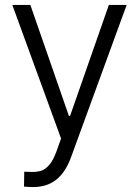

<svg xmlns="http://www.w3.org/2000/svg" viewBox="-20 -550 557 769"><path d="M76.2 197.3 77.1 137.7 109.4 138.7Q130.4 138.7 146 133.5Q161.6 128.4 177.2 110.6Q192.9 92.8 206.1 56.6L224.6 4.9L29.3 -530.3H101.6L255.9 -85.9H260.7L416 -530.3H487.3L263.7 82Q241.7 141.1 204.6 170.2Q167.5 199.2 113.3 199.2Q93.8 199.2 76.2 197.3Z"/></svg>

Font: Pretendard GOV Light
Style: Regular
Weight: 300
Designer: Base glyphs from Inter by Rasmus Andersson; Hangeul glyphs from Noto Sans CJK(Source Han Sans) by Jang Soo-young and Kan
Foundry: Kil Hyung-jin
Version: Version 1.309